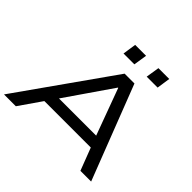

<svg xmlns="http://www.w3.org/2000/svg" viewBox="-223 -1128 1354 1354"><g transform="rotate(45 454.0 -450.5)"><path d="M-13 0 485 -705H583L856 0H749L672 -201L719 -168H181L245 -202L105 0ZM521 -602 264 -229 231 -254H696L661 -230L524 -602ZM610 -800 626 -901H734L719 -800ZM379 -800 394 -901H503L487 -800Z"/></g></svg>

Font: Nunito Sans 10pt Expanded Medium
Style: Italic
Weight: 500
Width: 7
Italic angle: -9°
Designer: Vernon Adams
Foundry: Vernon Adams
Version: Version 3.101;gftools[0.9.27]